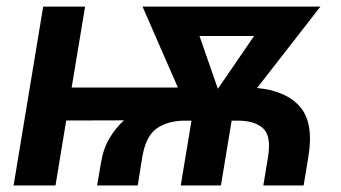

<svg xmlns="http://www.w3.org/2000/svg" viewBox="-20 -566 1042 586"><path d="M276.4 0 288.1 -68.4Q294.9 -111.8 314 -143.8Q333 -175.8 358.4 -198.7L182.1 -198.2L149.4 0H21.5L111.8 -545.9H239.7L198.7 -298.8H522.9L415 -545.9H958L764.6 -297.4Q853.5 -289.1 896 -239.7Q938.5 -190.4 920.9 -85.9L906.7 0H783.7L797.9 -85.9Q808.6 -149.9 783.4 -173.8Q758.3 -197.8 705.6 -197.8H687L654.3 0H531.7L564.5 -197.8H544.9Q494.1 -197.8 459.7 -175Q425.3 -152.3 414.1 -85.9L400.4 0ZM645 -294.9 755.4 -456.1H588.9Z"/></svg>

Font: Inter Semi Bold
Style: Italic
Weight: 600
Italic angle: -9.39999°
Designer: Rasmus Andersson
Foundry: rsms
Version: Version 4.000;git-3c8e0fc